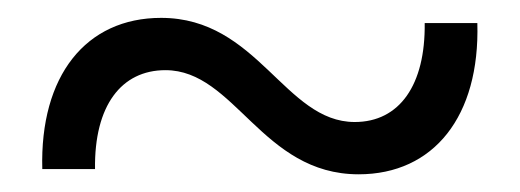

<svg xmlns="http://www.w3.org/2000/svg" viewBox="-20 -404 588 217"><path d="M385.3 -207C470.2 -207 522.5 -272.5 519.5 -377.9H460C460.9 -308.1 431.6 -266.1 380.9 -266.1C301.8 -266.1 271.5 -383.8 162.1 -383.8C77.1 -383.8 24.9 -318.4 27.8 -212.9H87.4C86.4 -284.7 117.2 -324.7 167 -324.7C245.6 -324.7 275.9 -207 385.3 -207Z"/></svg>

Font: Guggenheim Sans Display Light
Style: Regular
Weight: 300
Designer: Modified by Tom Baber under direction of Pentagram Design 2023
Foundry: rsms
Version: Version 1.001;Glyphs 3.1.2 (3151)